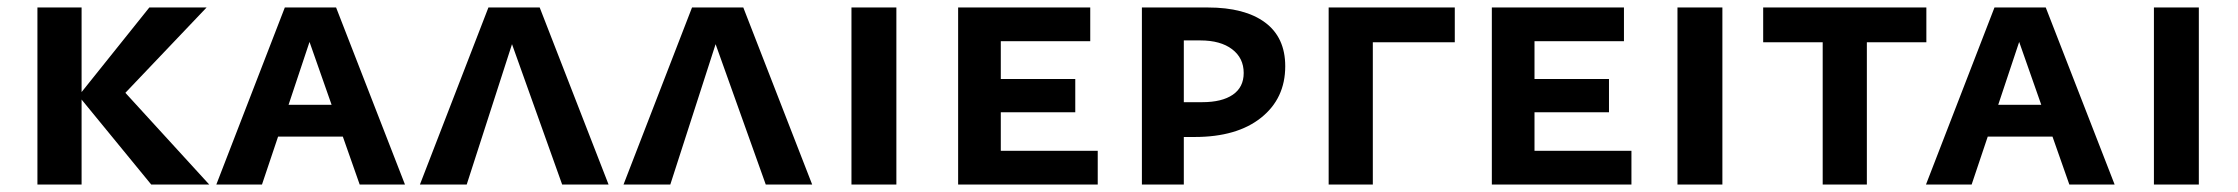

<svg xmlns="http://www.w3.org/2000/svg" viewBox="-20 -493 5980 513"><path d="M384 0 198 -227V0H80V-473H198V-247L379 -473H532L315 -245L539 0Z M896 -128H723L680 0H558L741 -473H878L1062 0H941ZM866 -213 807 -381 751 -213Z M1482 0 1348 -375 1227 0H1102L1285 -473H1422L1606 0Z M2026 0 1892 -375 1771 0H1646L1829 -473H1966L2150 0Z M2255 -473H2375V0H2255Z M2913 -90V0H2540V-473H2893V-383H2654V-282H2853V-193H2654V-90Z M3414 -316Q3414 -230 3349.5 -178.5Q3285 -127 3172 -127H3143V0H3031V-473H3207Q3306 -473 3360 -433Q3414 -393 3414 -316ZM3303 -298Q3303 -338 3272 -361.5Q3241 -385 3187 -385H3143V-220H3192Q3245 -220 3274 -240Q3303 -260 3303 -298Z M3867 -380H3648V0H3530V-473H3867Z M4339 -90V0H3966V-473H4319V-383H4080V-282H4279V-193H4080V-90Z M4462 -473H4582V0H4462Z M5127 -380H4968V0H4850V-380H4691V-473H5127Z M5464 -128H5291L5248 0H5126L5309 -473H5446L5630 0H5509ZM5434 -213 5375 -381 5319 -213Z M5735 -473H5855V0H5735Z"/></svg>

Font: Ysabeau SC
Style: Bold
Weight: 700
Designer: Christian Thalmann (Catharsis Fonts)
Version: Version 0.003